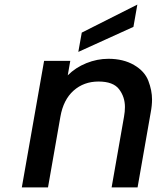

<svg xmlns="http://www.w3.org/2000/svg" viewBox="-20 -816 689 836"><path d="M561 -699 321 -590 336 -674 578 -796ZM452 -560Q517 -560 563.5 -533Q610 -506 626 -464Q642 -422 642 -383Q642 -356 636 -325L579 0H466L520 -308Q524 -330 524 -350Q524 -394 498.5 -427.5Q473 -461 409 -461Q345 -461 300.5 -421.5Q256 -382 243 -308L189 0H75L172 -551H286L275 -488Q309 -522 356 -541Q403 -560 452 -560Z"/></svg>

Font: Fz Poppins Med
Style: Italic
Weight: 500
Italic angle: -10°
Designer: Ninad Kale (Devanagari), Jonny Pinhorn (Latin)
Foundry: Indian Type Foundry
Version: Vit hóa bi Vntype.Com & FontZin.Com